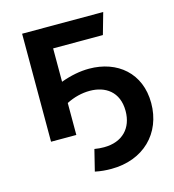

<svg xmlns="http://www.w3.org/2000/svg" viewBox="-109 -625 831 917"><g transform="rotate(-15 306.5 -167.0)"><path d="M209 -428H455L485 -534H84V0H209V-158C246 -177 286 -187 325 -187C401 -187 466 -146 466 -50C466 34 414 91 322 91C307 91 292 90 275 87L249 192C277 198 304 200 329 200C488 200 594 95 594 -55C594 -203 489 -290 349 -290C305 -290 258 -281 209 -263Z"/></g></svg>

Font: Talent
Style: Bold
Weight: 600
Designer: Mike Powis
Version: Version 1.001;hotconv 1.0.109;makeotfexe 2.5.65596